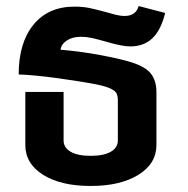

<svg xmlns="http://www.w3.org/2000/svg" viewBox="-20 -608 624 637"><path d="M64 -127V-303H191V-142Q191 -118 214.5 -104.5Q238 -91 281 -91Q324 -91 347.5 -104.5Q371 -118 371 -142V-273Q371 -289 367 -297.5Q363 -306 348 -313.5Q333 -321 300 -328Q254 -337 175.5 -348Q97 -359 42 -361Q42 -466 91 -526Q140 -586 227 -586Q255 -586 276.5 -581.5Q298 -577 331 -568Q348 -563 364 -559Q380 -555 393 -555Q431 -555 440 -588L528 -565Q514 -508 485.5 -481Q457 -454 412 -454Q385 -454 331 -470Q303 -478 284.5 -482Q266 -486 249 -486Q220 -486 201.5 -473.5Q183 -461 181 -443Q244 -438 311.5 -425.5Q379 -413 417 -401Q464 -386 481.5 -362.5Q499 -339 499 -303V-127Q499 -65 439 -28Q379 9 281 9Q182 9 123 -28Q64 -65 64 -127Z"/></svg>

Font: Sarabun
Style: Bold
Weight: 700
Designer: Suppakit Chalermlarp | Katatrad Co.,Ltd.
Foundry: Cadson Demak Co.,Ltd.
Version: Version 1.000; ttfautohint (v1.6)